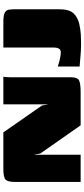

<svg xmlns="http://www.w3.org/2000/svg" viewBox="300 -800 503 1143"><g transform="rotate(-90 551.5 -228.5)"><path d="M40 0V-393Q40 -433 53.5 -446.5Q67 -460 116 -460H335L495 -230L502 -191V-460H667Q665 -458 664 -444.5Q663 -431 663 -414.5Q663 -398 663 -386V-56Q663 -18 643.5 -9Q624 0 575 0H377L209 -240L202 -279V0ZM1068 -148Q1068 -132 1067.5 -116.5Q1067 -101 1065 -90Q1059 -53 1035 -34Q1011 -15 980 -8Q949 -1 919 1Q880 3 851 2.5Q822 2 793.5 -0.5Q765 -3 727 -6V-136Q741 -131 767 -124.5Q793 -118 810 -118Q828 -118 834 -130Q840 -142 840 -157V-460H994Q1033 -460 1048.5 -451Q1064 -442 1066 -424Q1068 -406 1068 -379Z"/></g></svg>

Font: Genos Black
Style: Regular
Weight: 900
Designer: Robert E. Leuschke
Foundry: Robert E. Leuschke
Version: Version 1.010